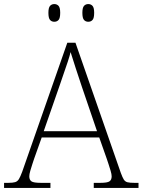

<svg xmlns="http://www.w3.org/2000/svg" viewBox="-23 -924 701 944"><path d="M-3 0V-25H18Q40 -25 51.5 -28.5Q63 -32 70 -43.5Q77 -55 86 -79L308 -714H348L571 -74Q579 -52 585.5 -41.5Q592 -31 603.5 -28Q615 -25 638 -25H658V0H438V-25H470Q505 -25 515.5 -32.5Q526 -40 526 -57Q526 -67 521 -84Q516 -101 510.5 -117.5Q505 -134 502 -143L465 -248H182L145 -144Q142 -135 136.5 -118.5Q131 -102 126 -84.5Q121 -67 121 -57Q121 -40 131.5 -32.5Q142 -25 178 -25H225V0ZM192 -279H454L380 -496Q366 -538 350 -586.5Q334 -635 324 -668Q320 -650 310.5 -621.5Q301 -593 290 -561.5Q279 -530 271 -506ZM411 -817Q398 -817 390 -826Q382 -835 382 -861Q382 -886 390 -895Q398 -904 411 -904Q424 -904 432 -895Q440 -886 440 -861Q440 -835 432 -826Q424 -817 411 -817ZM244 -817Q231 -817 223 -826Q215 -835 215 -861Q215 -886 223 -895Q231 -904 244 -904Q257 -904 265 -895Q273 -886 273 -861Q273 -835 265 -826Q257 -817 244 -817Z"/></svg>

Font: Noto Serif ExtraLight
Style: Regular
Weight: 200
Designer: Monotype Design Team
Foundry: Monotype Imaging Inc.
Version: Version 2.015; ttfautohint (v1.8.4.7-5d5b)